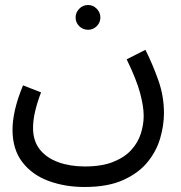

<svg xmlns="http://www.w3.org/2000/svg" viewBox="-20 -517 725 767"><path d="M30 1Q30 -35 40 -79Q50 -123 72 -176L144 -148Q128 -106 120 -71Q112 -36 112 -6Q112 46 139 80Q166 114 213 131Q260 148 319 148Q386 148 431.5 130Q477 112 504 82.5Q531 53 542.5 17Q554 -19 554 -54Q554 -92 539.5 -146Q525 -200 486 -280L561 -318Q590 -260 612.5 -196.5Q635 -133 635 -65Q635 -17 620 35Q605 87 569 131Q533 175 471.5 202.5Q410 230 318 230Q240 230 174.5 206Q109 182 69.5 131Q30 80 30 1ZM332 -398Q311 -398 296.5 -412.5Q282 -427 282 -447Q282 -467 296.5 -482Q311 -497 332 -497Q352 -497 366.5 -482Q381 -467 381 -447Q381 -427 366.5 -412.5Q352 -398 332 -398Z"/></svg>

Font: Go Noto Current
Style: Regular
Weight: 400
Designer: Monotype Design Team
Foundry: Monotype Imaging Inc.
Version: Version 2.007; ttfautohint (v1.8) -l 8 -r 50 -G 200 -x 14 -D